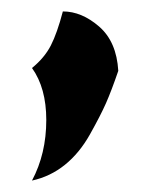

<svg xmlns="http://www.w3.org/2000/svg" viewBox="-20 -164 265 336"><path d="M36 -45Q58 -63 69 -84.5Q80 -106 90 -144Q123 -144 153.5 -117.5Q184 -91 187 -40Q175 -5 165.5 16.5Q156 38 137.5 71Q119 104 93.5 124.5Q68 145 36 152Q61 105 61 46Q61 -10 36 -45Z"/></svg>

Font: NewRocker
Style: Regular
Weight: 400
Designer: Pablo Impallari, Brenda Gallo, Rodrigo Fuenzalida
Foundry: Pablo Impallari, Brenda Gallo, Rodrigo Fuenzalida
Version: Version 1.000